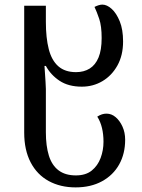

<svg xmlns="http://www.w3.org/2000/svg" viewBox="-20 -561 618 833"><path d="M85 14V-536H179V-466Q179 -397 191.5 -348Q204 -299 233 -273.5Q262 -248 310 -248Q344 -248 369 -263.5Q394 -279 407.5 -311.5Q421 -344 421 -396Q421 -448 410.5 -479Q400 -510 390 -531Q400 -536 408.5 -538.5Q417 -541 424 -541Q444 -541 464.5 -522.5Q485 -504 499.5 -468.5Q514 -433 514 -381Q514 -321 489.5 -277Q465 -233 424.5 -209Q384 -185 335 -185Q277 -185 238.5 -210.5Q200 -236 179 -275H173Q176 -232 177.5 -207Q179 -182 179 -175V13Q179 72 192 114Q205 156 234 178Q263 200 309 200Q352 200 378 179Q404 158 416.5 124.5Q429 91 429 54Q429 22 422.5 -5.5Q416 -33 402 -55Q413 -62 422.5 -65Q432 -68 442 -68Q464 -68 482 -52.5Q500 -37 511.5 -11.5Q523 14 523 45Q523 106 497 152.5Q471 199 422.5 225.5Q374 252 308 252Q242 252 191.5 224.5Q141 197 113 143.5Q85 90 85 14Z"/></svg>

Font: Noto Serif Georgian
Style: Regular
Weight: 400
Designer: Monotype Design Team, Akaki Razmadze
Foundry: Google LLC
Version: Version 2.002